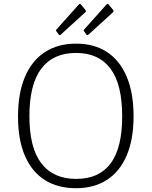

<svg xmlns="http://www.w3.org/2000/svg" viewBox="-20 -982 799 1012"><path d="M380 10Q285 10 216.5 -33Q148 -76 111.5 -160.5Q75 -245 75 -367Q75 -492 112 -578Q149 -664 217.5 -708Q286 -752 381 -752Q476 -752 543.5 -708Q611 -664 647.5 -578.5Q684 -493 684 -369Q684 -247 647.5 -162Q611 -77 543 -33.5Q475 10 380 10ZM382 -39Q502 -39 563 -120.5Q624 -202 624 -369Q624 -538 562 -620.5Q500 -703 381 -703Q260 -703 197.5 -620Q135 -537 135 -369Q135 -203 198 -121Q261 -39 382 -39ZM406 -959 430 -930Q433 -925 433 -922.5Q433 -920 427 -915L302 -801Q297 -797 294 -797Q291 -797 289 -801L278 -816Q272 -821 278 -827L396 -959Q402 -964 406 -959ZM552 -959 576 -930Q579 -925 578.5 -922.5Q578 -920 573 -915L448 -801Q443 -797 440 -797Q437 -797 434 -801L424 -816Q418 -821 424 -827L542 -959Q548 -964 552 -959Z"/></svg>

Font: Libre Franklin ExtraLight
Style: Regular
Weight: 250
Designer: Pablo Impallari, Rodrigo Fuenzalida, Nhung Nguyen
Foundry: Impallari Type
Version: Version 3.000